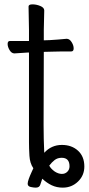

<svg xmlns="http://www.w3.org/2000/svg" viewBox="-20 -665 407 881"><path d="M144 196Q135 196 121 193Q107 190 107 178Q107 170 112 156Q117 142 123.5 128Q130 114 133 107Q117 84 115 49.5Q113 15 113 -12V-424H108Q107 -424 47 -420H46Q33 -420 24 -435Q15 -450 15 -463.5Q15 -477 26 -477H113V-528L111 -635Q111 -645 129 -645Q147 -645 165 -637.5Q183 -630 183 -617L181 -528V-480L209 -481Q245 -483 285 -487H286Q299 -487 308.5 -472Q318 -457 318 -443Q318 -429 307 -429H268Q240 -429 220 -428L181 -427L180 -92Q180 -29 183 36Q216 0 264 0Q309 0 338 26.5Q367 53 367 99Q367 140 338 168Q309 196 268 196Q240 196 217 185Q194 174 174 155Q169 168 165 182Q161 196 144 196ZM264 133Q279 133 289 123Q299 113 299 98Q299 59 263 59Q244 59 230.5 69.5Q217 80 206 95Q213 109 231 122Q248 133 264 133Z"/></svg>

Font: LXGW WenKai TC
Style: Regular
Weight: 400
Designer: LXGW / Fontworks Inc.
Foundry: LXGW / Fontworks Inc.
Version: Version 1.330